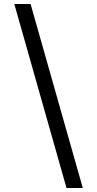

<svg xmlns="http://www.w3.org/2000/svg" viewBox="-20 -812 489 967"><path d="M52 -792H134L397 135H315Z"/></svg>

Font: lkannada25
Style: Book
Weight: 400
Designer: Jelle Bosma - Monotype Design Team
Foundry: Monotype Imaging Inc.
Version: Version 2.003